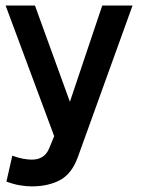

<svg xmlns="http://www.w3.org/2000/svg" viewBox="-23 -475 589 687"><path d="M451.2 -455.1 254.9 88.9Q232.9 147.9 190.9 169.9Q148.9 191.9 90.8 191.9Q70.8 191.9 47.9 188Q24.9 184.1 0 174.8L21 82Q42 89.8 59.6 93Q77.1 96.2 90.8 96.2Q136.2 96.2 152.8 56.2L170.9 12.2L-2.9 -455.1H102.1L227.1 -110.8L342.8 -455.1Z"/></svg>

Font: Anonymous Pro
Style: Bold
Weight: 700
Monospace: yes
Designer: Mark Simonson
Version: Version 1.003